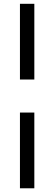

<svg xmlns="http://www.w3.org/2000/svg" viewBox="-20 -844 290 1024"><path d="M86.4 -823.7H163.1V-419.9H86.4ZM86.4 -243.7H163.1V160.2H86.4Z"/></svg>

Font: Duru Sans
Style: Regular
Weight: 400
Designer: Onur Yazõcõgil
Foundry: Onur Yazõcõgil
Version: Version 1.001